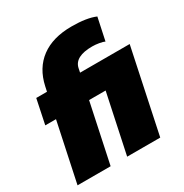

<svg xmlns="http://www.w3.org/2000/svg" viewBox="-161 -818 905 945"><g transform="rotate(-30 291.0 -346.0)"><path d="M10 0 81 -335H20L49 -474H110L116 -502Q136 -594 202 -643Q268 -692 375 -692Q461 -692 510 -671L483 -544Q473 -549 452.5 -552.5Q432 -556 414 -556Q316 -556 303 -498L298 -474H580L480 0H292L363 -335H269L198 0Z"/></g></svg>

Font: Kanit
Style: Bold Italic
Weight: 700
Italic angle: -12°
Designer: Katatrad Team
Foundry: CadsonDemak
Version: Version 2.000; ttfautohint (v1.8.3)